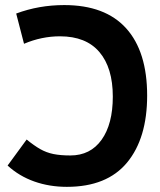

<svg xmlns="http://www.w3.org/2000/svg" viewBox="-20 -723 626 753"><path d="M242.2 9.8Q173.8 9.8 114.5 -11.2Q55.2 -32.2 9.8 -73.7L84.5 -175.8Q113.8 -151.9 137.9 -138.2Q162.1 -124.5 189.7 -118.9Q217.3 -113.3 255.9 -113.3Q334.5 -113.3 378.4 -174.8Q422.4 -236.3 422.4 -344.2Q422.4 -457 369.9 -518.8Q317.4 -580.6 215.3 -580.6Q143.1 -580.6 74.2 -551.3L43.5 -669.9Q132.3 -703.1 231.9 -703.1Q392.6 -703.1 474.9 -611.8Q557.1 -520.5 557.1 -348.1Q557.1 -180.7 478.3 -85.4Q399.4 9.8 242.2 9.8Z"/></svg>

Font: Cascadia Mono
Style: Bold
Weight: 700
Monospace: yes
Designer: Aaron Bell
Foundry: Saja Typeworks
Version: Version 2404.023; ttfautohint (v1.8.4)